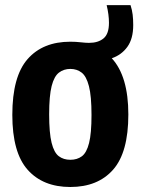

<svg xmlns="http://www.w3.org/2000/svg" viewBox="-20 -718 548 748"><path d="M254 10.5Q147.5 10.5 87.8 -56.5Q28 -123.5 28 -270.5Q28 -420 87.5 -487.8Q147 -555.5 254 -555.5Q275 -555.5 294.8 -553.2Q314.5 -551 326.5 -551Q362.5 -551 383.5 -568.5Q404.5 -586 404.5 -629Q404.5 -661 395.5 -698H488.5Q494.5 -680 496.8 -661Q499 -642 499 -620.5Q499 -567 476.2 -535.5Q453.5 -504 415.5 -491Q480 -421 480 -272Q480 -124 420.5 -56.8Q361 10.5 254 10.5ZM254 -95.5Q280.5 -95.5 299 -109.2Q317.5 -123 327 -160.8Q336.5 -198.5 336.5 -270Q336.5 -343.5 326.5 -382.2Q316.5 -421 298 -435.2Q279.5 -449.5 254 -449.5Q228.5 -449.5 209.8 -435.2Q191 -421 181.2 -382.8Q171.5 -344.5 171.5 -272.5Q171.5 -200 181 -161.8Q190.5 -123.5 209 -109.5Q227.5 -95.5 254 -95.5Z"/></svg>

Font: Encode Sans Condensed
Style: Bold
Weight: 700
Width: 3
Designer: Multiple Designers
Foundry: Impallari Type
Version: Version 3.000; ttfautohint (v1.8.3) -l 8 -r 50 -G 200 -x 14 